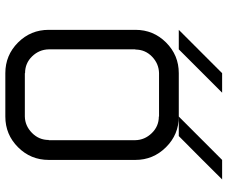

<svg xmlns="http://www.w3.org/2000/svg" viewBox="-88 -786 873 738"><g transform="rotate(90 349.0 -416.5)"><path d="M427.5 -75Q463.3 -75.8 490.4 -102.5Q517.5 -129.2 517.5 -166.7H518.3V-500Q517.5 -535.8 491.2 -562.9Q465 -590 427.5 -590V-590.8H260.8Q224.2 -590 197.1 -563.8Q170 -537.5 170 -500H169.2V-166.7Q170 -130 196.2 -102.9Q222.5 -75.8 260.8 -75.8V-75ZM427.5 0H260.8Q191.7 0 142.9 -48.8Q94.2 -97.5 94.2 -166.7V-500Q94.2 -569.2 142.9 -617.9Q191.7 -666.7 260.8 -666.7H427.5L594.2 -833.3H669.2Q601.7 -765 502.5 -666.7H427.5Q496.7 -666.7 545.4 -617.5Q594.2 -568.3 594.2 -500V-166.7Q594.2 -97.5 545.4 -48.8Q496.7 0 427.5 0ZM335.8 -833.3Q268.3 -765 169.2 -666.7H94.2L260.8 -833.3Z"/></g></svg>

Font: 0xA000-Squarish
Style: Squareish
Weight: 400
Version: Version 0.1